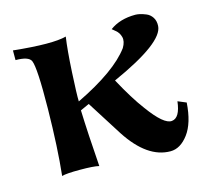

<svg xmlns="http://www.w3.org/2000/svg" viewBox="-80 -584 746 689"><g transform="rotate(-15 293.0 -239.0)"><path d="M574 -140Q569 -65 539.5 -25.5Q510 14 473 14Q387 14 316 -95L233 -226L200 -211Q203 -124 212 -1Q192 -6 141 -6Q90 -6 74 -1Q85 -103 87 -247Q89 -400 77 -427Q68 -446 20 -446V-482Q165 -467 216 -481Q209 -434 204.5 -352Q200 -270 201 -244Q350 -316 403 -388Q416 -410 411.5 -427Q407 -444 394 -454L382 -464Q420 -492 477 -492Q484 -492 493.5 -490Q503 -488 516.5 -482.5Q530 -477 538.5 -464Q547 -451 546 -432Q543 -371 346 -283Q387 -207 421 -162Q476 -86 506 -90Q536 -93 543 -153Z"/></g></svg>

Font: GFS Artemisia
Style: Bold
Weight: 700
Designer: Designed by Takis Katsoulidis.
Foundry: Designed by Takis Katsoulidis.
Version: Version 1.0